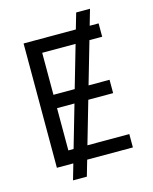

<svg xmlns="http://www.w3.org/2000/svg" viewBox="-132 -906 863 1085"><g transform="rotate(-15 299.0 -364.0)"><path d="M474.8 -727.3H527V-649.1H452.4L381.4 -403.4H504.3V-325.3H359L287.6 -78.1H532.7V0H265.3L238.6 92.3H157.7L184.3 0H88.1V-727.3H393.8L420.5 -819.6H501.4ZM176.1 -649.1V-403.4H300.4L371.4 -649.1ZM176.1 -325.3V-78.1H206.7L278.1 -325.3Z"/></g></svg>

Font: Interop
Style: Regular
Weight: 400
Designer: Rasmus Andersson, Google, Jang Haemin
Foundry: jhaemin
Version: Version 1.008